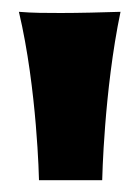

<svg xmlns="http://www.w3.org/2000/svg" viewBox="-20 -756 237 325"><path d="M184 -736C153 -735 113 -734 83 -734C59 -734 35 -734 12 -736C43 -605 46 -451 46 -451H153C153 -451 156 -602 184 -736Z"/></svg>

Font: Spicy Rice
Style: Regular
Weight: 400
Designer: Astigmatic (AOETI)
Foundry: Astigmatic (AOETI)
Version: Version 1.000